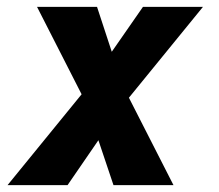

<svg xmlns="http://www.w3.org/2000/svg" viewBox="-20 -540 640 560"><path d="M2 0 218 -265 88 -520H263L306 -389L397 -520H572L356 -255L486 0H311L267 -131L177 0Z"/></svg>

Font: Iosevka Heavy Extended
Style: Italic
Weight: 900
Width: 7
Italic angle: -9°
Monospace: yes
Designer: Belleve Invis
Foundry: Belleve Invis
Version: Version 32.5.0; ttfautohint (v1.8.4)